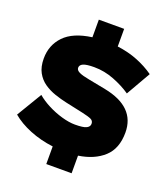

<svg xmlns="http://www.w3.org/2000/svg" viewBox="-162 -926 1006 1147"><g transform="rotate(20 341.0 -352.0)"><path d="M267 107V-5Q187 -15 118 -43Q49 -71 2 -111L98 -271Q128 -245 171.5 -222.5Q215 -200 262 -186.5Q309 -173 347 -173Q400 -173 419.5 -183Q439 -193 439 -211Q439 -230 422.5 -238Q406 -246 365 -255L254 -279Q217 -287 178.5 -300Q140 -313 108 -335Q76 -357 56.5 -392.5Q37 -428 37 -481Q37 -566 93 -624.5Q149 -683 267 -699V-811H428V-699Q498 -690 557 -666.5Q616 -643 664 -609L575 -454Q529 -486 466.5 -510.5Q404 -535 339 -535Q290 -535 269.5 -526Q249 -517 249 -499Q249 -483 270 -473Q291 -463 335 -455L443 -434Q647 -394 647 -231Q647 -129 587.5 -74.5Q528 -20 428 -5V107Z"/></g></svg>

Font: Prodigy Sans Black
Style: Regular
Weight: 900
Designer: Wei Huang
Foundry: Wei Huang
Version: Version 1.003; ttfautohint (v1.8.3)